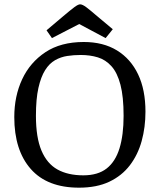

<svg xmlns="http://www.w3.org/2000/svg" viewBox="-20 -854 736 887"><path d="M345 13Q198 13 122 -73.5Q46 -160 46 -313Q46 -410 82.5 -488Q119 -566 190 -613Q261 -660 367 -660Q457 -660 520.5 -621Q584 -582 618 -510.5Q652 -439 652 -338Q652 -266 634.5 -202.5Q617 -139 580 -90.5Q543 -42 485 -14.5Q427 13 345 13ZM365 -44Q432 -44 472.5 -75.5Q513 -107 532 -168.5Q551 -230 551 -319Q551 -407 536.5 -462.5Q522 -518 495 -548Q468 -578 432 -589Q396 -600 353 -600Q321 -600 291 -595.5Q261 -591 234.5 -576Q208 -561 188.5 -530Q169 -499 157.5 -448Q146 -397 146 -319Q146 -219 171.5 -158.5Q197 -98 245.5 -71Q294 -44 365 -44ZM220 -678 195 -714 273 -780Q305 -807 323 -820.5Q341 -834 350 -834Q361 -834 379.5 -820Q398 -806 428 -780L501 -719L468 -678L346 -743Z"/></svg>

Font: Faustina
Style: Regular
Weight: 400
Designer: Alfonso Garcia
Foundry: http://www.omnibus-type.com
Version: Version 1.200